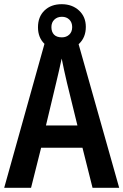

<svg xmlns="http://www.w3.org/2000/svg" viewBox="-20 -895 588 915"><path d="M421 0 373 -191H176L128 0H0L200 -715H346L548 0ZM299 -501Q292 -531 285.5 -560.5Q279 -590 274 -616Q269 -591 261 -557.5Q253 -524 248 -502L199 -297H349ZM274 -656Q223 -656 192 -686Q161 -716 161 -765Q161 -815 192 -845Q223 -875 274 -875Q324 -875 356.5 -845Q389 -815 389 -767Q389 -717 357 -686.5Q325 -656 274 -656ZM275 -717Q296 -717 310 -730Q324 -743 324 -766Q324 -788 310.5 -801.5Q297 -815 275 -815Q253 -815 239 -801.5Q225 -788 225 -766Q225 -743 237.5 -730Q250 -717 275 -717Z"/></svg>

Font: Noto Sans Gurmukhi Condensed SemiBold
Style: Regular
Weight: 600
Width: 3
Designer: Jelle Bosma - Monotype Design Team
Foundry: Monotype Imaging Inc.
Version: Version 2.004; ttfautohint (v1.8.4.7-5d5b)